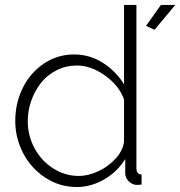

<svg xmlns="http://www.w3.org/2000/svg" viewBox="-20 -750 732 780"><path d="M42 -258.8Q42 -331.1 72.5 -392.8Q103 -454.6 158.2 -491.7Q213.4 -528.8 280.8 -528.8Q344.7 -528.8 398.2 -494.6Q451.7 -460.4 483.9 -407.2V-730H534.2V-65.9Q534.2 -42.5 555.2 -41V0Q535.6 1.5 530.8 1Q513.2 -2 501 -15.6Q488.8 -29.3 488.8 -45.9V-104Q457 -52.2 403.3 -21.2Q349.6 9.8 292 9.8Q221.7 9.8 163.6 -28.6Q105.5 -66.9 73.7 -128.4Q42 -189.9 42 -258.8ZM607.9 -628.9 573.2 -645 633.8 -730H691.9ZM483.9 -174.8V-346.2Q463.4 -402.8 406.5 -443.4Q349.6 -483.9 292 -483.9Q248 -483.9 210 -464.6Q171.9 -445.3 146.7 -413.6Q121.6 -381.8 107.2 -341.3Q92.8 -300.8 92.8 -257.8Q92.8 -198.7 120.4 -147.7Q147.9 -96.7 196 -65.9Q244.1 -35.2 300.8 -35.2Q337.4 -35.2 378.2 -53.7Q418.9 -72.3 449.2 -105.2Q479.5 -138.2 483.9 -174.8Z"/></svg>

Font: Rawline Light
Style: Regular
Weight: 300
Designer: Matt McInerney, Pablo Impallari, Rodrigo Fuenzalida
Foundry: Matt McInerney, Pablo Impallari, Rodrigo Fuenzalida
Version: Version 4.020;PS 004.020;hotconv 1.0.88;makeotf.lib2.5.64775